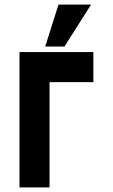

<svg xmlns="http://www.w3.org/2000/svg" viewBox="-20 -817 492 837"><path d="M196 0H65V-590H387V-459H196ZM235 -797H377L261 -614H177Z"/></svg>

Font: PostBus
Style: Regular
Weight: 400
Designer: Peter Wiegel
Version: Version 1.001